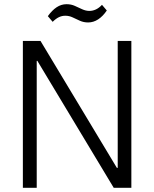

<svg xmlns="http://www.w3.org/2000/svg" viewBox="-20 -895 736 915"><path d="M606 -700V0H522L158 -605H155V0H89V-700H173L537 -95H541V-700ZM208 -818Q228 -846 250 -860.5Q272 -875 297 -875Q319 -875 336.5 -867Q354 -859 371.5 -851Q389 -843 406 -843Q422 -843 437 -850Q452 -857 466 -872L489 -845Q470 -817 447.5 -802.5Q425 -788 400 -788Q379 -788 361 -796Q343 -804 326.5 -812Q310 -820 291 -820Q275 -820 260.5 -813Q246 -806 231 -791Z"/></svg>

Font: Pathway Extreme 8pt Thin 12pt ExtraLight
Style: Regular
Weight: 250
Version: Version 1.001;gftools[0.9.26]